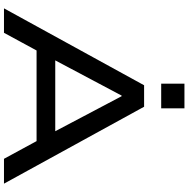

<svg xmlns="http://www.w3.org/2000/svg" viewBox="-11 -937 948 966"><g transform="rotate(90 463.0 -454.0)"><path d="M22 0 409 -705H517L904 0H779L671 -199L729 -164H194L253 -199L145 0ZM461 -592 270 -232 235 -258H689L654 -232L464 -592ZM401 -791V-908H525V-791Z"/></g></svg>

Font: Nunito Sans 10pt Expanded SemiBold
Style: Regular
Weight: 600
Width: 7
Designer: Vernon Adams
Foundry: Vernon Adams
Version: Version 3.101;gftools[0.9.27]